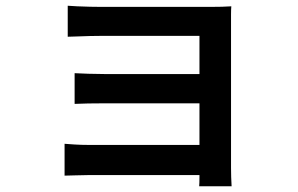

<svg xmlns="http://www.w3.org/2000/svg" viewBox="-20 -580 1040 669"><path d="M216 -560Q228 -559 249.5 -558Q271 -557 294 -556.5Q317 -556 333 -556Q356 -556 393.5 -556Q431 -556 476 -556Q521 -556 566 -556Q611 -556 650 -556Q689 -556 714 -556Q732 -556 753.5 -556.5Q775 -557 786 -558Q785 -548 785 -529.5Q785 -511 785 -495Q785 -485 785 -450.5Q785 -416 785 -366Q785 -316 785 -260.5Q785 -205 785 -151.5Q785 -98 785 -56.5Q785 -15 785 5Q785 17 785.5 37Q786 57 787 69H674Q675 58 675 37Q675 16 675 0Q675 -25 675 -66Q675 -107 675 -156Q675 -205 675 -254Q675 -303 675 -345.5Q675 -388 675 -417.5Q675 -447 675 -455Q666 -455 642 -455Q618 -455 586 -455Q554 -455 518 -455Q482 -455 446.5 -455Q411 -455 381.5 -455Q352 -455 333 -455Q317 -455 293.5 -454.5Q270 -454 248.5 -453Q227 -452 216 -452ZM240 -325Q259 -324 288 -323Q317 -322 344 -322Q356 -322 387 -322Q418 -322 459.5 -322Q501 -322 544.5 -322Q588 -322 627.5 -322Q667 -322 694 -322Q721 -322 728 -322V-220Q721 -220 694 -220Q667 -220 627.5 -220Q588 -220 544.5 -220Q501 -220 459.5 -220Q418 -220 387.5 -220Q357 -220 344 -220Q317 -220 287.5 -219.5Q258 -219 240 -218ZM205 -79Q217 -78 240 -76.5Q263 -75 290 -75Q305 -75 340 -75Q375 -75 420.5 -75Q466 -75 515.5 -75Q565 -75 609.5 -75Q654 -75 686 -75Q718 -75 729 -75V30Q716 30 683 30Q650 30 605 30Q560 30 511.5 30Q463 30 418 30Q373 30 339 30Q305 30 290 30Q268 30 242.5 31Q217 32 205 32Z"/></svg>

Font: Noto Sans KR SemiBold
Style: Regular
Weight: 600
Designer: Ryoko NISHIZUKA  (kana, bopomofo & ideographs); Paul D. Hunt (Latin, Greek & Cyrillic); Sandoll Communications , Soo-you
Foundry: Adobe
Version: Version 2.004-H2;hotconv 1.0.118;makeotfexe 2.5.65603